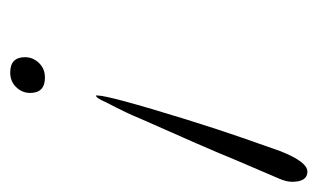

<svg xmlns="http://www.w3.org/2000/svg" viewBox="-143 -468 622 376"><g transform="rotate(90 168.0 -280.0)"><path d="M167 -157V-160Q167 -182 214 -334Q234 -398 250 -444Q266 -490 276 -518Q297 -571 316 -571Q336 -571 336 -541Q336 -530 330 -516L294 -432Q281 -400 260.5 -353Q240 -306 212 -243Q203 -220 180 -176Q172 -157 167 -157ZM122 11Q92 11 92 -18Q92 -34 104 -46Q115 -57 132 -57Q162 -57 162 -28Q162 -12 150 0Q139 11 122 11Z"/></g></svg>

Font: Imperial Script
Style: Regular
Weight: 400
Designer: Robert E. Leuschke
Foundry: Robert E. Leuschke
Version: Version 1.010; ttfautohint (v1.8.3)